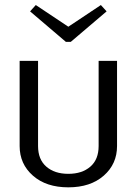

<svg xmlns="http://www.w3.org/2000/svg" viewBox="-20 -748 557 782"><path d="M414.2 -701.7 268.3 -577.5H248.3L102.5 -701.7L125.8 -727.5L258.3 -639.2L390.8 -727.5ZM60 -153.3V-500H135V-153.3Q135 -98.3 168.8 -69.2Q202.5 -40 258.3 -40Q314.2 -40 347.9 -69.2Q381.7 -98.3 381.7 -153.3V-500H456.7V-153.3Q456.7 -80 402.5 -32.5Q348.3 15 258.3 15Q168.3 15 114.2 -32.5Q60 -80 60 -153.3Z"/></svg>

Font: Boon
Style: Regular
Weight: 400
Designer: Sungsit Sawaiwan
Foundry: FontUni
Version: Version 3.0